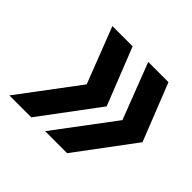

<svg xmlns="http://www.w3.org/2000/svg" viewBox="-129 -658 805 805"><g transform="rotate(45 274.0 -255.5)"><path d="M227 0 423.5 -262 327.5 -511H447.5L548.5 -256L357.5 0ZM15 0 211.5 -262 115 -511H235L336 -256L145 0Z"/></g></svg>

Font: Overpass
Style: Bold Italic
Weight: 700
Italic angle: -10°
Designer: Delve Withrington, Dave Bailey, Thomas Jockin
Foundry: Delve Fonts LLC
Version: Version 4.000; ttfautohint (v1.8.3)